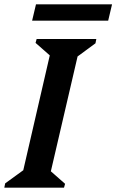

<svg xmlns="http://www.w3.org/2000/svg" viewBox="-46 -871 540 891"><path d="M-26 0 -22 -20 62 -81 185 -614 119 -672 124 -690H401L397 -670L314 -609L190 -76L256 -18L251 0ZM103 -775 121 -851H474L456 -775Z"/></svg>

Font: Platypi Medium
Style: Italic
Weight: 500
Italic angle: -13°
Designer: David Sargent
Foundry: Bolt Cutter Type
Version: Version 1.200; ttfautohint (v1.8.4.7-5d5b)